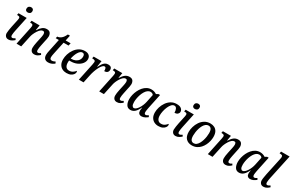

<svg xmlns="http://www.w3.org/2000/svg" viewBox="187 -2256 5702 3761"><g transform="rotate(30 3037.5 -376.0)"><path d="M221 -638Q196 -638 179 -651Q162 -664 162 -691Q162 -725 181.5 -743.5Q201 -762 230 -762Q255 -762 272 -749Q289 -736 289 -708Q289 -669 267.5 -653.5Q246 -638 221 -638ZM155 10Q112 10 89 -17.5Q66 -45 66 -85Q66 -113 73.5 -157Q81 -201 88 -238L126 -415Q131 -439 131 -452Q131 -477 117 -484.5Q103 -492 77 -492H64L73 -536H258L190 -214Q185 -191 179.5 -158Q174 -125 174 -104Q174 -56 205 -56Q220 -56 235.5 -63.5Q251 -71 267 -82L286 -52Q264 -31 230 -10.5Q196 10 155 10Z M739 10Q694 10 670.5 -18Q647 -46 648 -90Q648 -113 652 -144.5Q656 -176 666 -222L683 -301Q686 -314 690.5 -335.5Q695 -357 699 -380Q703 -403 703 -420Q703 -439 695.5 -458Q688 -477 662 -477Q635 -477 608.5 -453.5Q582 -430 558.5 -393.5Q535 -357 518.5 -318.5Q502 -280 496 -249L443 0H337L421 -401Q428 -433 428 -449Q428 -476 411.5 -484Q395 -492 369 -492H359L368 -536H550L531 -421H538Q576 -482 617 -513.5Q658 -545 712 -545Q768 -545 790.5 -512.5Q813 -480 813 -436Q813 -411 806.5 -379.5Q800 -348 794 -322L770 -207Q764 -178 760 -151Q756 -124 756 -102Q756 -56 787 -56Q802 -56 816 -62Q830 -68 846 -79L864 -49Q842 -28 811.5 -9Q781 10 739 10Z M1054 10Q1004 10 975.5 -18Q947 -46 947 -101Q947 -120 950.5 -146Q954 -172 959 -191L1019 -477H948L958 -519Q998 -519 1040.5 -550.5Q1083 -582 1118 -659H1165L1139 -536H1251L1238 -477H1126L1066 -195Q1060 -169 1057 -147Q1054 -125 1054 -109Q1054 -57 1101 -57Q1120 -57 1140 -64Q1160 -71 1176 -80L1193 -43Q1164 -20 1130 -5Q1096 10 1054 10Z M1466 10Q1415 10 1372.5 -12Q1330 -34 1304.5 -79Q1279 -124 1279 -192Q1279 -248 1298 -309.5Q1317 -371 1355 -425Q1393 -479 1448 -512.5Q1503 -546 1574 -546Q1635 -546 1668.5 -516Q1702 -486 1702 -433Q1702 -380 1666 -333.5Q1630 -287 1568 -258.5Q1506 -230 1427 -230H1394Q1392 -219 1391.5 -207Q1391 -195 1391 -184Q1391 -123 1416.5 -89.5Q1442 -56 1491 -56Q1536 -56 1571.5 -79Q1607 -102 1626 -130Q1636 -122 1636 -103Q1636 -80 1618 -53.5Q1600 -27 1562.5 -8.5Q1525 10 1466 10ZM1411 -278Q1463 -278 1504.5 -297Q1546 -316 1570 -350.5Q1594 -385 1594 -431Q1594 -496 1544 -496Q1518 -496 1495.5 -476.5Q1473 -457 1454.5 -425Q1436 -393 1422.5 -354.5Q1409 -316 1402 -278Z M1830 -394Q1838 -430 1838 -449Q1838 -476 1818 -484Q1798 -492 1774 -492H1763L1772 -536H1950L1930 -402H1938Q1957 -442 1978.5 -474.5Q2000 -507 2029 -526.5Q2058 -546 2100 -546Q2142 -546 2162.5 -526.5Q2183 -507 2183 -476Q2183 -437 2161 -415Q2139 -393 2093 -393Q2094 -431 2086 -454Q2078 -477 2055 -477Q2032 -477 2008 -451Q1984 -425 1961.5 -382Q1939 -339 1920.5 -286.5Q1902 -234 1891 -180L1853 0H1747Z M2609 10Q2564 10 2540.5 -18Q2517 -46 2518 -90Q2518 -113 2522 -144.5Q2526 -176 2536 -222L2553 -301Q2556 -314 2560.5 -335.5Q2565 -357 2569 -380Q2573 -403 2573 -420Q2573 -439 2565.5 -458Q2558 -477 2532 -477Q2505 -477 2478.5 -453.5Q2452 -430 2428.5 -393.5Q2405 -357 2388.5 -318.5Q2372 -280 2366 -249L2313 0H2207L2291 -401Q2298 -433 2298 -449Q2298 -476 2281.5 -484Q2265 -492 2239 -492H2229L2238 -536H2420L2401 -421H2408Q2446 -482 2487 -513.5Q2528 -545 2582 -545Q2638 -545 2660.5 -512.5Q2683 -480 2683 -436Q2683 -411 2676.5 -379.5Q2670 -348 2664 -322L2640 -207Q2634 -178 2630 -151Q2626 -124 2626 -102Q2626 -56 2657 -56Q2672 -56 2686 -62Q2700 -68 2716 -79L2734 -49Q2712 -28 2681.5 -9Q2651 10 2609 10Z M2913 10Q2851 10 2821 -40.5Q2791 -91 2791 -165Q2791 -213 2803.5 -265Q2816 -317 2840 -367Q2864 -417 2899 -457.5Q2934 -498 2979 -522Q3024 -546 3079 -546Q3113 -546 3144 -535.5Q3175 -525 3195 -510L3239 -535H3275L3208 -217Q3205 -206 3201.5 -184.5Q3198 -163 3194.5 -141Q3191 -119 3191 -105Q3191 -56 3222 -56Q3237 -56 3252 -63Q3267 -70 3283 -81L3301 -49Q3279 -30 3242.5 -10Q3206 10 3165 10Q3129 10 3108 -11.5Q3087 -33 3087 -71Q3087 -91 3089 -106.5Q3091 -122 3095 -143H3090Q3057 -70 3014.5 -30Q2972 10 2913 10ZM2956 -56Q2979 -56 3003 -76Q3027 -96 3049.5 -129.5Q3072 -163 3089 -204.5Q3106 -246 3115 -288L3151 -462Q3142 -479 3124 -487.5Q3106 -496 3086 -496Q3050 -496 3021 -473.5Q2992 -451 2969.5 -413.5Q2947 -376 2932 -332Q2917 -288 2909.5 -244Q2902 -200 2902 -164Q2902 -106 2917.5 -81Q2933 -56 2956 -56Z M3544 10Q3492 10 3449.5 -12.5Q3407 -35 3382 -79.5Q3357 -124 3357 -192Q3357 -248 3376 -309.5Q3395 -371 3432 -425Q3469 -479 3523.5 -512.5Q3578 -546 3649 -546Q3721 -546 3754 -516.5Q3787 -487 3787 -449Q3787 -420 3763.5 -397.5Q3740 -375 3693 -375Q3694 -424 3677 -460Q3660 -496 3625 -496Q3590 -496 3561.5 -465Q3533 -434 3512 -385.5Q3491 -337 3480 -284.5Q3469 -232 3469 -189Q3469 -126 3495 -91Q3521 -56 3570 -56Q3619 -56 3651 -79.5Q3683 -103 3703 -130Q3713 -122 3713 -102Q3713 -79 3695 -53Q3677 -27 3639.5 -8.5Q3602 10 3544 10Z M4001 -638Q3976 -638 3959 -651Q3942 -664 3942 -691Q3942 -725 3961.5 -743.5Q3981 -762 4010 -762Q4035 -762 4052 -749Q4069 -736 4069 -708Q4069 -669 4047.5 -653.5Q4026 -638 4001 -638ZM3935 10Q3892 10 3869 -17.5Q3846 -45 3846 -85Q3846 -113 3853.5 -157Q3861 -201 3868 -238L3906 -415Q3911 -439 3911 -452Q3911 -477 3897 -484.5Q3883 -492 3857 -492H3844L3853 -536H4038L3970 -214Q3965 -191 3959.5 -158Q3954 -125 3954 -104Q3954 -56 3985 -56Q4000 -56 4015.5 -63.5Q4031 -71 4047 -82L4066 -52Q4044 -31 4010 -10.5Q3976 10 3935 10Z M4303 10Q4222 10 4171.5 -40Q4121 -90 4121 -192Q4121 -248 4139 -309.5Q4157 -371 4193 -425Q4229 -479 4284 -512.5Q4339 -546 4413 -546Q4462 -546 4503 -525.5Q4544 -505 4568 -460.5Q4592 -416 4592 -344Q4592 -301 4581 -252.5Q4570 -204 4547.5 -157.5Q4525 -111 4490.5 -73Q4456 -35 4409.5 -12.5Q4363 10 4303 10ZM4316 -45Q4351 -45 4377.5 -67Q4404 -89 4423.5 -124.5Q4443 -160 4456 -202.5Q4469 -245 4475 -287.5Q4481 -330 4481 -365Q4481 -433 4459 -462.5Q4437 -492 4399 -492Q4365 -492 4338 -470.5Q4311 -449 4291 -413.5Q4271 -378 4258 -335.5Q4245 -293 4239 -250Q4233 -207 4233 -172Q4233 -103 4255.5 -74Q4278 -45 4316 -45Z M5066 10Q5021 10 4997.5 -18Q4974 -46 4975 -90Q4975 -113 4979 -144.5Q4983 -176 4993 -222L5010 -301Q5013 -314 5017.5 -335.5Q5022 -357 5026 -380Q5030 -403 5030 -420Q5030 -439 5022.5 -458Q5015 -477 4989 -477Q4962 -477 4935.5 -453.5Q4909 -430 4885.5 -393.5Q4862 -357 4845.5 -318.5Q4829 -280 4823 -249L4770 0H4664L4748 -401Q4755 -433 4755 -449Q4755 -476 4738.5 -484Q4722 -492 4696 -492H4686L4695 -536H4877L4858 -421H4865Q4903 -482 4944 -513.5Q4985 -545 5039 -545Q5095 -545 5117.5 -512.5Q5140 -480 5140 -436Q5140 -411 5133.5 -379.5Q5127 -348 5121 -322L5097 -207Q5091 -178 5087 -151Q5083 -124 5083 -102Q5083 -56 5114 -56Q5129 -56 5143 -62Q5157 -68 5173 -79L5191 -49Q5169 -28 5138.5 -9Q5108 10 5066 10Z M5370 10Q5308 10 5278 -40.5Q5248 -91 5248 -165Q5248 -213 5260.5 -265Q5273 -317 5297 -367Q5321 -417 5356 -457.5Q5391 -498 5436 -522Q5481 -546 5536 -546Q5570 -546 5601 -535.5Q5632 -525 5652 -510L5696 -535H5732L5665 -217Q5662 -206 5658.5 -184.5Q5655 -163 5651.5 -141Q5648 -119 5648 -105Q5648 -56 5679 -56Q5694 -56 5709 -63Q5724 -70 5740 -81L5758 -49Q5736 -30 5699.5 -10Q5663 10 5622 10Q5586 10 5565 -11.5Q5544 -33 5544 -71Q5544 -91 5546 -106.5Q5548 -122 5552 -143H5547Q5514 -70 5471.5 -30Q5429 10 5370 10ZM5413 -56Q5436 -56 5460 -76Q5484 -96 5506.5 -129.5Q5529 -163 5546 -204.5Q5563 -246 5572 -288L5608 -462Q5599 -479 5581 -487.5Q5563 -496 5543 -496Q5507 -496 5478 -473.5Q5449 -451 5426.5 -413.5Q5404 -376 5389 -332Q5374 -288 5366.5 -244Q5359 -200 5359 -164Q5359 -106 5374.5 -81Q5390 -56 5413 -56Z M5923 10Q5880 10 5857 -17.5Q5834 -45 5834 -85Q5834 -113 5841.5 -156Q5849 -199 5856 -237L5939 -625Q5942 -640 5944 -653.5Q5946 -667 5946 -673Q5946 -699 5929 -707.5Q5912 -716 5887 -716H5873L5882 -760H6075L5958 -214Q5953 -193 5947.5 -159Q5942 -125 5942 -104Q5942 -56 5972 -56Q5987 -56 6002.5 -63.5Q6018 -71 6035 -82L6053 -52Q6032 -31 5998.5 -10.5Q5965 10 5923 10Z"/></g></svg>

Font: Noto Serif SemiCondensed Medium
Style: Italic
Weight: 500
Width: 4
Italic angle: -12°
Designer: Monotype Design Team
Foundry: Monotype Imaging Inc.
Version: Version 2.013